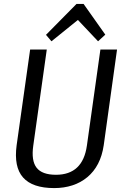

<svg xmlns="http://www.w3.org/2000/svg" viewBox="-20 -953 632 981"><path d="M257 8Q146 8 98 -46Q50 -100 65 -211L134 -700H219L150 -209Q139 -132 167 -96Q195 -60 266 -60Q403 -60 424 -209L493 -700H578L510 -211Q502 -157 481 -116.5Q460 -76 426.5 -48Q393 -20 350 -6Q307 8 257 8ZM215 -775 371 -933H407L518 -776L481 -742L362 -868H399L243 -742Z"/></svg>

Font: Pathway Extreme SemiCondensed
Style: Italic
Weight: 400
Width: 4
Italic angle: -8°
Version: Version 1.001;gftools[0.9.26]